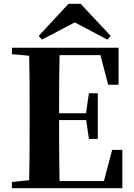

<svg xmlns="http://www.w3.org/2000/svg" viewBox="-20 -997 710 1017"><path d="M407 -977 566 -807 549 -787 333 -901H419L202 -787L185 -807L343 -977ZM43 0V-33L200 -49H215V0ZM134 0Q136 -86 136.5 -173Q137 -260 137 -349V-394Q137 -483 136.5 -570Q136 -657 134 -744H296Q294 -658 293.5 -569.5Q293 -481 293 -389V-360Q293 -265 293.5 -176Q294 -87 296 0ZM215 0V-38H600L521 -2L574 -203H628V0ZM215 -361V-397H463V-361ZM451 -261 435 -372V-393L451 -503H498V-261ZM43 -710V-744H215V-696H200ZM553 -548 502 -743 579 -705H215V-744H608V-548Z"/></svg>

Font: Noto Serif JP ExtraBold
Style: Regular
Weight: 800
Designer: Ryoko NISHIZUKA 西塚涼子 (kana & ideographs); Frank Grießhammer (Latin, Greek & Cyrillic); Wenlong ZHANG 张文龙 (bopomofo); San
Foundry: Adobe
Version: Version 2.003-H1;hotconv 1.1.1;makeotfexe 2.6.0